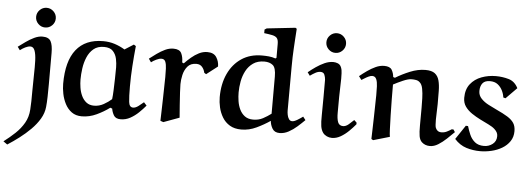

<svg xmlns="http://www.w3.org/2000/svg" viewBox="-105 -868 3530 1283"><g transform="rotate(5 1659.5 -226.5)"><path d="M96 -621Q96 -648 115.5 -667.5Q135 -687 162 -687Q189 -687 208.5 -667.5Q228 -648 228 -621Q228 -594 208.5 -574.5Q189 -555 162 -555Q135 -555 115.5 -574.5Q96 -594 96 -621ZM7 -389 -9 -411Q14 -428 40.5 -447Q67 -466 95.5 -479.5Q124 -493 150 -493Q192 -493 206 -467.5Q220 -442 220 -389.5Q220 -337 220 -256Q220 -224 220 -180.5Q220 -137 219 -95.5Q218 -54 215 -27Q211 15 188 53.5Q165 92 130.5 126.5Q96 161 56.5 191Q17 221 -22 246L-49 227Q-8 196 27 163Q62 130 85 90Q108 50 111 0Q113 -24 113.5 -57Q114 -90 114 -125Q114 -181 115.5 -234Q117 -287 115.5 -329Q114 -371 105 -395.5Q96 -420 76 -420Q60 -420 41 -410.5Q22 -401 7 -389Z M703 -455 763 -493 777 -484Q770 -416 765.5 -347.5Q761 -279 761 -211Q761 -144 765 -108.5Q769 -73 794 -73Q811 -73 830 -87.5Q849 -102 864 -115L883 -94Q863 -70 837.5 -45.5Q812 -21 782 -4.5Q752 12 718 12Q684 12 671.5 -10Q659 -32 656 -54L643 -59Q604 -30 556 -7.5Q508 15 457 15Q417 15 389.5 -5Q362 -25 345.5 -57Q329 -89 322 -124.5Q315 -160 315 -191Q315 -343 376.5 -420.5Q438 -498 557 -498Q598 -498 634 -486.5Q670 -475 703 -455ZM650 -117Q653 -139 654.5 -176.5Q656 -214 657 -255.5Q658 -297 658 -331Q658 -357 652 -387Q646 -417 626.5 -438.5Q607 -460 566 -460Q523 -460 496 -437.5Q469 -415 454 -379.5Q439 -344 433.5 -304Q428 -264 428 -230Q428 -204 432.5 -175Q437 -146 449 -120.5Q461 -95 481.5 -79Q502 -63 533 -63Q567 -63 597.5 -80Q628 -97 650 -117Z M1110 -33 1004 6 984 -1Q985 -31 986 -69.5Q987 -108 988 -147Q989 -186 989.5 -219.5Q990 -253 990.5 -273.5Q991 -294 991 -294Q991 -324 990 -352Q989 -380 982 -397.5Q975 -415 955 -415Q941 -415 921 -405.5Q901 -396 887 -385L871 -408Q894 -426 920 -444.5Q946 -463 973.5 -476Q1001 -489 1029 -489Q1070 -489 1082.5 -464Q1095 -439 1095 -402L1106 -397Q1126 -418 1150 -438.5Q1174 -459 1201 -472.5Q1228 -486 1257 -486Q1300 -486 1318 -458Q1336 -430 1336 -396L1261 -338L1248 -346Q1244 -367 1230 -384Q1216 -401 1191 -401Q1152 -401 1131.5 -376.5Q1111 -352 1103.5 -318.5Q1096 -285 1096 -257Q1096 -241 1098 -202Q1100 -163 1103.5 -117Q1107 -71 1110 -33Z M1624 -669 1638 -678 1829 -699 1838 -693Q1835 -650 1833 -617.5Q1831 -585 1829.5 -558Q1828 -531 1827 -502Q1826 -473 1826 -436L1825 -143Q1825 -131 1828 -115Q1831 -99 1839 -87Q1847 -75 1861 -75Q1875 -75 1897 -88.5Q1919 -102 1932 -112L1949 -90Q1927 -68 1900.5 -44.5Q1874 -21 1844.5 -5Q1815 11 1784 11Q1750 11 1735.5 -13.5Q1721 -38 1719 -65Q1678 -37 1628.5 -13.5Q1579 10 1527 10Q1481 10 1449.5 -9Q1418 -28 1399.5 -59Q1381 -90 1373 -125Q1365 -160 1365 -193Q1365 -282 1396.5 -350Q1428 -418 1485.5 -456.5Q1543 -495 1622 -495Q1645 -495 1668 -493Q1691 -491 1713 -483L1720 -488V-581Q1720 -609 1710 -620.5Q1700 -632 1678.5 -636.5Q1657 -641 1624 -645ZM1720 -113V-362Q1720 -421 1698.5 -438.5Q1677 -456 1642 -456Q1597 -456 1567 -435Q1537 -414 1519.5 -381Q1502 -348 1495 -309.5Q1488 -271 1488 -236Q1488 -208 1492.5 -178Q1497 -148 1509.5 -122Q1522 -96 1544 -79.5Q1566 -63 1601 -63Q1637 -63 1666 -78.5Q1695 -94 1720 -113Z M2043 -621Q2043 -648 2062.5 -667.5Q2082 -687 2109 -687Q2136 -687 2155.5 -667.5Q2175 -648 2175 -621Q2175 -594 2155.5 -574.5Q2136 -555 2109 -555Q2082 -555 2062.5 -574.5Q2043 -594 2043 -621ZM2274 -119 2291 -103V-92Q2272 -69 2247 -44.5Q2222 -20 2193.5 -3.5Q2165 13 2135 13Q2117 13 2101 5.5Q2085 -2 2075 -15Q2062 -33 2058 -59Q2054 -85 2055 -131.5Q2056 -178 2056 -254V-371Q2055 -387 2048.5 -403.5Q2042 -420 2021 -420Q2005 -420 1987.5 -410.5Q1970 -401 1952 -388L1936 -410Q1959 -429 1986.5 -448Q2014 -467 2043 -480Q2072 -493 2101 -493Q2116 -493 2130 -487.5Q2144 -482 2151 -470Q2157 -460 2160 -445Q2163 -430 2163 -386Q2163 -356 2161.5 -325.5Q2160 -295 2160 -265Q2160 -204 2159.5 -161Q2159 -118 2168 -95Q2177 -72 2203 -72Q2221 -72 2240 -88Q2259 -104 2274 -119Z M2511 -378Q2511 -334 2511.5 -279Q2512 -224 2513.5 -171Q2515 -118 2516.5 -79Q2518 -40 2521 -28L2411 4L2399 -3Q2400 -32 2401 -70.5Q2402 -109 2403 -148Q2404 -187 2404.5 -220.5Q2405 -254 2405.5 -275Q2406 -296 2406 -296Q2406 -328 2405 -357Q2404 -386 2396 -404.5Q2388 -423 2368 -423Q2358 -423 2344 -416.5Q2330 -410 2317.5 -402Q2305 -394 2298 -390L2280 -414Q2303 -433 2330 -452Q2357 -471 2385.5 -484Q2414 -497 2442 -497Q2481 -497 2493.5 -475.5Q2506 -454 2508 -428L2520 -424Q2564 -451 2616.5 -472.5Q2669 -494 2719 -494Q2761 -494 2782 -478Q2803 -462 2811 -432.5Q2819 -403 2819.5 -362.5Q2820 -322 2820 -273Q2820 -250 2818.5 -222Q2817 -194 2817 -170Q2817 -127 2821.5 -115.5Q2826 -104 2833 -98Q2843 -88 2861 -88Q2880 -88 2896.5 -96Q2913 -104 2928 -114H2940L2951 -97Q2929 -75 2902.5 -50Q2876 -25 2848 -7.5Q2820 10 2792 10Q2760 10 2738 -10Q2723 -24 2718.5 -50Q2714 -76 2714.5 -121.5Q2715 -167 2715 -240Q2715 -269 2714 -303.5Q2713 -338 2707.5 -367Q2702 -396 2688 -408Q2677 -419 2662 -421.5Q2647 -424 2632 -424Q2610 -424 2574.5 -408.5Q2539 -393 2511 -378Z M3341 -426 3268 -352 3253 -356Q3250 -380 3238.5 -403Q3227 -426 3207 -441.5Q3187 -457 3155 -457Q3121 -457 3105.5 -437.5Q3090 -418 3090 -385Q3090 -356 3110.5 -334.5Q3131 -313 3160.5 -298Q3190 -283 3215 -271Q3261 -250 3290 -232Q3319 -214 3333 -192.5Q3347 -171 3347 -138Q3347 -99 3327.5 -70Q3308 -41 3276 -22Q3244 -3 3205.5 6Q3167 15 3130 15Q3081 15 3036.5 1Q2992 -13 2957 -52L3020 -146L3035 -145Q3043 -117 3055.5 -88.5Q3068 -60 3091 -41Q3114 -22 3152 -22Q3185 -22 3210 -41.5Q3235 -61 3235 -95Q3235 -109 3229 -120Q3223 -131 3212 -141Q3197 -155 3170 -168Q3143 -181 3113 -196Q3083 -211 3055.5 -229.5Q3028 -248 3010.5 -272.5Q2993 -297 2993 -331Q2993 -388 3021.5 -424Q3050 -460 3095.5 -477Q3141 -494 3192 -494Q3236 -494 3277.5 -482Q3319 -470 3341 -426Z"/></g></svg>

Font: Aref Ruqaa Ink
Style: Bold
Weight: 700
Designer: Abdullah Aref
Version: Version 1.005